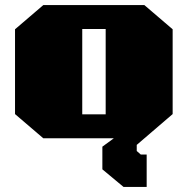

<svg xmlns="http://www.w3.org/2000/svg" viewBox="-20 -543 737 754"><path d="M465 191 382 122V33L427 0H150L39 -95V-428L150 -523H547L658 -428V-95L517 26V50L533 64H556V191ZM303 -94H395V-429H303Z"/></svg>

Font: Tomorrow ExtraBold
Style: Regular
Weight: 800
Designer: Tony de Marco, Monica Rizzolli
Foundry: Just in Type
Version: Version 2.002